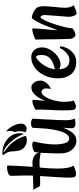

<svg xmlns="http://www.w3.org/2000/svg" viewBox="460 -1151 689 1679"><g transform="rotate(-90 804.5 -311.5)"><path d="M91.8 -26.4Q90.8 -37.1 90.8 -60.5Q90.8 -107.4 100.6 -244.1L104.5 -305.7L46.9 -304.7Q20.5 -304.7 18.6 -305.7Q16.6 -306.6 11.7 -314.5Q8.8 -318.4 2 -332Q-2 -338.9 -14.6 -365.2H26.4L66.4 -366.2L108.4 -368.2L109.4 -434.6L108.4 -476.6L107.4 -517.6Q107.4 -545.9 106.4 -558.6Q106.4 -576.2 130.4 -585.4Q154.3 -594.7 178.7 -594.7Q196.3 -594.7 196.3 -589.8L195.3 -547.9L192.4 -486.3L190.4 -456.1L186.5 -389.6L184.6 -371.1L208 -372.1Q237.3 -374 257.8 -367.2Q278.3 -360.4 293.9 -344.7Q311.5 -327.1 311.5 -300.8Q293 -304.7 255.9 -308.6Q234.4 -310.5 217.8 -310.5Q202.1 -310.5 178.7 -308.6Q169.9 -216.8 169.9 -154.3Q169.9 -50.8 195.3 -13.7Q177.7 -1 145.5 5.9Q132.8 8.8 120.1 8.8Q92.8 8.8 91.8 -26.4Z M302.7 -146.5 303.7 -209Q305.7 -291 313.5 -351.6Q315.4 -358.4 336.4 -366.2Q357.4 -374 377 -374Q400.4 -374 407.2 -362.3Q396.5 -322.3 388.7 -269.5Q380.9 -216.8 380.9 -176.8Q380.9 -127 392.1 -88.9Q403.3 -50.8 432.6 -50.8Q458 -50.8 476.6 -82.5Q495.1 -114.3 505.9 -167Q515.6 -214.8 518.6 -247.1Q521.5 -279.3 525.4 -343.8V-363.3Q525.4 -374 537.1 -379.4Q548.8 -384.8 565.4 -384.8Q583 -384.8 595.2 -379.4Q607.4 -374 606.4 -365.2L601.6 -293.9L598.6 -232.4Q592.8 -135.7 592.8 -77.1Q592.8 -64.5 594.7 -44.9Q596.7 -32.2 600.1 -20Q603.5 -7.8 608.4 -2.9Q604.5 -1 592.8 1L577.1 2.9Q572.3 3.9 561.5 3.9Q543 3.9 532.7 -3.9Q522.5 -11.7 522.5 -31.2Q522.5 -54.7 527.3 -106.4Q510.7 -56.6 483.4 -22.5Q456.1 11.7 415 11.7Q363.3 11.7 331.1 -30.8Q298.8 -73.2 302.7 -146.5ZM289.1 -626Q287.1 -627.9 288.1 -630.4Q289.1 -632.8 292 -633.8Q309.6 -638.7 342.8 -631.3Q376 -624 395.5 -613.3Q432.6 -592.8 453.1 -563.5Q473.6 -534.2 477.5 -503.9Q482.4 -468.8 471.7 -447.3Q452.1 -502.9 417 -544.9Q379.9 -589.8 351.1 -608.4Q322.3 -627 311.5 -625Q308.6 -624 325.7 -612.3Q342.8 -600.6 362.8 -583.5Q382.8 -566.4 403.3 -539.1Q442.4 -488.3 456.1 -429.7Q445.3 -423.8 425.3 -421.9Q405.3 -419.9 387.7 -425.8Q352.5 -437.5 335 -468.8Q322.3 -491.2 320.3 -546.9L318.4 -567.4Q315.4 -587.9 305.7 -601.6ZM553.7 -441.4Q543 -428.7 531.2 -424.3Q519.5 -419.9 502.9 -425.8Q494.1 -428.7 487.3 -435.5Q495.1 -455.1 497.1 -476.6Q498 -502.9 489.3 -527.3Q497.1 -544.9 498 -555.7Q502 -577.1 495.1 -592.8Q494.1 -596.7 496.6 -598.1Q499 -599.6 501 -597.7Q525.4 -576.2 542 -544.9Q558.6 -513.7 562 -484.9Q565.4 -456.1 553.7 -441.4Z M711.9 7.8Q682.6 7.8 681.6 -26.4Q678.7 -60.5 678.7 -108.4Q678.7 -179.7 683.6 -230.5L685.5 -296.9L684.6 -341.8Q684.6 -348.6 713.9 -360.8Q743.2 -373 759.8 -373Q770.5 -373 770.5 -367.2Q770.5 -341.8 761.7 -258.8Q779.3 -306.6 810.1 -344.2Q840.8 -381.8 879.9 -381.8Q905.3 -381.8 922.4 -356.9Q939.5 -332 939.5 -301.8Q939.5 -282.2 927.2 -262.2Q915 -242.2 897.5 -228.5Q879.9 -214.8 865.2 -211.9Q871.1 -235.4 871.1 -249Q871.1 -272.5 860.4 -283.2Q852.5 -293 840.8 -293Q818.4 -293 798.3 -260.7Q778.3 -228.5 766.1 -183.1Q753.9 -137.7 753.9 -103.5V-92.8Q753.9 -75.2 754.9 -67.4Q756.8 -27.3 765.6 -12.7Q756.8 -5.9 741.2 1Q725.6 7.8 711.9 7.8Z M959 -149.4Q959 -212.9 984.4 -266.6Q1009.8 -320.3 1052.2 -351.6Q1094.7 -382.8 1144.5 -382.8Q1180.7 -382.8 1205.1 -357.4Q1229.5 -332 1229.5 -289.1Q1229.5 -250 1206.5 -212.4Q1183.6 -174.8 1149.4 -150.9Q1115.2 -127 1083 -127Q1067.4 -127 1057.1 -129.9Q1046.9 -132.8 1038.1 -139.6V-136.7Q1042 -89.8 1062 -69.3Q1082 -48.8 1117.2 -48.8Q1153.3 -48.8 1181.6 -75.7Q1210 -102.5 1220.7 -127Q1223.6 -132.8 1231.4 -132.8Q1238.3 -132.8 1238.3 -121.1Q1238.3 -102.5 1223.1 -70.8Q1208 -39.1 1177.2 -14.2Q1146.5 10.7 1101.6 10.7Q1034.2 10.7 996.6 -32.7Q959 -76.2 959 -149.4ZM1163.1 -292Q1163.1 -321.3 1157.2 -331.1Q1151.4 -340.8 1146.5 -340.8Q1134.8 -340.8 1109.9 -316.9Q1085 -293 1064 -255.4Q1043 -217.8 1038.1 -175.8Q1099.6 -189.5 1131.3 -216.3Q1163.1 -243.2 1163.1 -292Z M1509.8 -1Q1502.9 -12.7 1498 -38.1Q1497.1 -42 1497.1 -54.7Q1497.1 -67.4 1502.9 -133.8L1504.9 -156.2L1506.8 -179.7Q1512.7 -253.9 1512.7 -264.6Q1512.7 -289.1 1500 -298.8Q1492.2 -305.7 1487.3 -298.8Q1461.9 -268.6 1431.6 -175.8Q1401.4 -83 1396.5 -26.4Q1395.5 -17.6 1374 -6.8Q1352.5 3.9 1336.9 3.9Q1330.1 3.9 1327.1 1L1314.5 -13.7Q1304.7 -24.4 1303.7 -48.8Q1301.8 -82 1301.8 -113.3L1299.8 -215.8V-254.9L1297.9 -344.7Q1313.5 -353.5 1334 -361.3Q1342.8 -365.2 1350.6 -367.2Q1368.2 -372.1 1382.8 -374H1385.7Q1394.5 -374 1395.5 -367.2V-362.3L1394.5 -338.9L1389.6 -280.3L1378.9 -152.3L1400.4 -207Q1406.2 -224.6 1414.1 -242.2L1424.8 -268.6Q1434.6 -293.9 1455.6 -333Q1476.6 -372.1 1485.4 -376Q1492.2 -379.9 1514.6 -373Q1537.1 -366.2 1558.6 -350.6Q1580.1 -335 1585 -314.5Q1589.8 -294.9 1589.8 -270.5Q1589.8 -251 1583 -175.8Q1576.2 -121.1 1576.2 -88.9Q1576.2 -64.5 1580.1 -51.8Q1582 -42 1585.9 -34.2Q1590.8 -17.6 1598.6 -10.7Q1568.4 2.9 1560.5 4.9L1538.1 11.7L1527.3 13.7Q1517.6 13.7 1509.8 -1Z"/></g></svg>

Font: BKP Parklife Text
Style: Regular
Weight: 400
Designer: Font Diner, Inc.; LA MECHKY PLUS GmbH
Foundry: Font Diner, Inc.; LA MECHKY PLUS GmbH
Version: Version 1.007